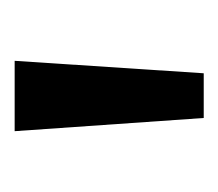

<svg xmlns="http://www.w3.org/2000/svg" viewBox="-38 -801 298 262"><g transform="rotate(-90 111.0 -670.0)"><path d="M159 -799H63L81 -541H142Z"/></g></svg>

Font: Noto Sans Sinhala Condensed
Style: Regular
Weight: 400
Width: 3
Designer: Jelle Bosma - Monotype Design Team
Foundry: Monotype Imaging Inc.
Version: Version 2.006